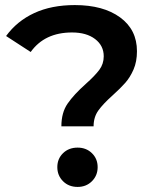

<svg xmlns="http://www.w3.org/2000/svg" viewBox="-20 -730 621 757"><path d="M318 -399Q354 -431 371.5 -454.5Q389 -478 389 -508Q389 -550 355 -576Q321 -602 264 -602Q156 -602 101 -525L4 -588Q47 -647 115 -678.5Q183 -710 275 -710Q387 -710 453.5 -661.5Q520 -613 520 -528Q520 -487 506.5 -456Q493 -425 474 -403.5Q455 -382 424 -354Q386 -320 367.5 -294Q349 -268 349 -232H222Q222 -286 246.5 -321.5Q271 -357 318 -399ZM206 -71Q206 -104 228.5 -126Q251 -148 286 -148Q320 -148 342.5 -126Q365 -104 365 -71Q365 -38 342.5 -15.5Q320 7 286 7Q251 7 228.5 -15.5Q206 -38 206 -71Z"/></svg>

Font: Montserrat Alternates SemiBold
Style: Regular
Weight: 600
Designer: Julieta Ulanovsky
Foundry: Julieta Ulanovsky
Version: Version 7.200